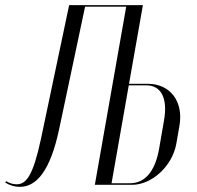

<svg xmlns="http://www.w3.org/2000/svg" viewBox="-77 -719 768 747"><path d="M479 -699H192L82 -177C52 -38 26 -2 -12 -2C-26 -2 -40 -6 -53 -14L-57 -9C-40 2 -20 8 0 8C64 8 118 -52 153 -216L254 -693H414L292 0H437C515 0 594 -74 609 -160L621 -229C638 -323 586 -393 498 -393H425ZM542 -140C526 -50 486 -6 428 -6H357L424 -387H493C548 -387 577 -339 561 -250Z"/></svg>

Font: Moniqa Ita Display
Style: Italic
Weight: 400
Italic angle: -10°
Designer: Rajesh Rajput
Foundry: Rajesh Rajput
Version: Version 1.000